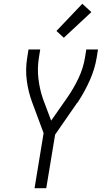

<svg xmlns="http://www.w3.org/2000/svg" viewBox="-20 -997 540 1017"><path d="M163 0 211 -292 150 -456Q130 -510 122 -569.5Q114 -629 124 -691L131 -735H193L186 -691Q177 -635 183.5 -580Q190 -525 207 -475L251 -358L337 -481Q371 -530 396 -583Q421 -636 430 -691L437 -735H499L492 -691Q482 -631 456 -572.5Q430 -514 395 -460Q392 -457 391 -454.5Q390 -452 387 -450L272 -284L225 0ZM318 -797 279 -833 416 -977 464 -933Z"/></svg>

Font: Iosevka Curly Light
Style: Italic
Weight: 300
Italic angle: -9°
Monospace: yes
Designer: Belleve Invis
Foundry: Belleve Invis
Version: Version 22.1.2; ttfautohint (v1.8.4)